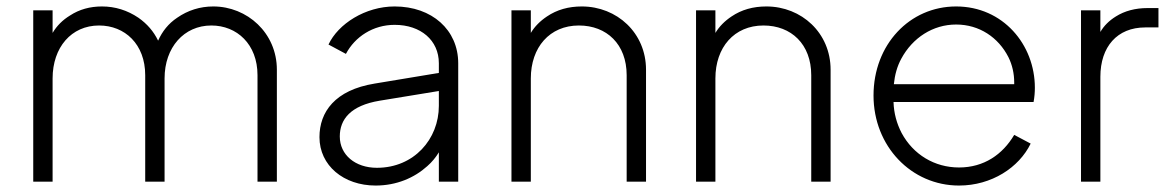

<svg xmlns="http://www.w3.org/2000/svg" viewBox="-20 -563 3626 595"><path d="M143 0V-320C143 -416 201 -484 287 -484C367 -484 430 -426 430 -330V0H490V-320C490 -416 550 -484 635 -484C714 -484 778 -426 778 -330V0H838V-347C838 -461 746 -543 641 -543C600 -543 562 -531 529 -508C502 -490 483 -466 470 -437C456 -466 436 -489 409 -508C375 -531 337 -543 296 -543C259 -543 226 -534 197 -515C174 -501 156 -483 143 -461V-531H83V0Z M1144 12C1209 12 1264 -12 1304 -48C1319 -61 1331 -76 1340 -91V0H1400V-367C1400 -470 1319 -543 1203 -543C1112 -543 1028 -489 998 -425L1052 -396C1080 -449 1136 -486 1203 -486C1284 -486 1340 -438 1340 -367V-337L1141 -304C1018 -284 970 -216 970 -138C970 -50 1045 12 1144 12ZM1340 -281V-235C1340 -132 1263 -43 1148 -43C1081 -43 1033 -83 1033 -140C1033 -193 1066 -236 1157 -251Z M1625 0V-320C1625 -416 1683 -484 1774 -484C1860 -484 1922 -426 1922 -330V0H1982V-347C1982 -461 1892 -543 1783 -543C1742 -543 1706 -533 1675 -512C1654 -498 1637 -481 1625 -461V-531H1565V0Z M2197 0V-320C2197 -416 2255 -484 2346 -484C2432 -484 2494 -426 2494 -330V0H2554V-347C2554 -461 2464 -543 2355 -543C2314 -543 2278 -533 2247 -512C2226 -498 2209 -481 2197 -461V-531H2137V0Z M2952 12C3053 12 3138 -44 3174 -118L3123 -145C3087 -84 3029 -44 2952 -44C2876 -44 2810 -84 2774 -151C2759 -180 2750 -212 2749 -247H3183C3186 -263 3187 -278 3187 -291C3187 -425 3088 -543 2943 -543C2799 -543 2687 -425 2687 -267C2687 -110 2804 12 2952 12ZM2750 -302C2753 -331 2760 -357 2773 -381C2808 -446 2871 -487 2943 -487C3015 -487 3074 -447 3105 -386C3117 -362 3123 -335 3123 -307C3123 -305 3123 -304 3123 -302Z M3390 0V-325C3390 -418 3442 -478 3529 -478H3570V-538H3536C3498 -538 3465 -529 3438 -512C3417 -499 3401 -483 3390 -464V-531H3330V0Z"/></svg>

Font: Plus Jakarta Sans Light
Style: Regular
Weight: 300
Designer: Gumpita Rahayu
Foundry: Tokotype
Version: Version 2.071;gftools[0.9.30]